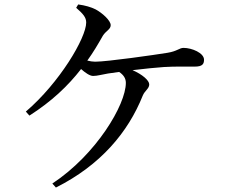

<svg xmlns="http://www.w3.org/2000/svg" viewBox="-20 -804 1040 862"><path d="M398 -463C417 -463 440 -470 465 -474L515 -481C534 -468 545 -453 545 -432C545 -334 412 -110 215 20L231 38C432 -63 555 -210 621 -375C630 -397 650 -406 650 -425C650 -443 619 -470 575 -489C627 -495 682 -501 715 -503C762 -506 822 -505 855 -505C889 -505 896 -517 896 -536C896 -566 842 -589 804 -589C785 -589 776 -574 732 -567C677 -558 461 -527 407 -527C396 -527 384 -529 372 -532C398 -568 420 -605 442 -644C456 -666 477 -672 477 -691C477 -712 439 -746 409 -762C389 -772 362 -780 331 -784L322 -769C353 -742 367 -726 367 -703C367 -634 247 -432 96 -303L112 -285C211 -348 285 -418 344 -494C362 -478 383 -463 398 -463Z"/></svg>

Font: Source Han Serif SC Medium
Style: Regular
Weight: 500
Designer: Ryoko NISHIZUKA 西塚涼子 (kana & ideographs); Frank Grießhammer (Latin, Greek & Cyrillic); Wenlong ZHANG 张文龙 (bopomofo); San
Foundry: Adobe
Version: Version 2.003;hotconv 1.1.1;makeotfexe 2.6.0